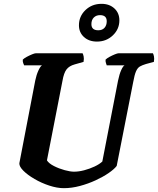

<svg xmlns="http://www.w3.org/2000/svg" viewBox="-20 -982 825 1002"><path d="M313 0Q278 0 237 -13.5Q196 -27 160 -48Q124 -69 102 -91Q80 -113 81 -130L164 -562Q170 -591 180 -613Q190 -635 199 -641H106Q104 -645 101 -653Q98 -661 99 -671Q106 -678 120 -685.5Q134 -693 147.5 -698.5Q161 -704 167 -704H411Q414 -699 416.5 -687.5Q419 -676 416 -659L370 -646Q341 -638 327 -619.5Q313 -601 306 -560L225 -145Q235 -129 261.5 -115.5Q288 -102 317.5 -94Q347 -86 366 -86Q391 -86 419.5 -93.5Q448 -101 473.5 -113Q499 -125 514 -139L596 -561Q603 -595 612.5 -616Q622 -637 630 -641H537Q536 -645 533 -653Q530 -661 531 -671Q538 -678 552 -685.5Q566 -693 579.5 -698.5Q593 -704 599 -704H778Q781 -699 783.5 -687.5Q786 -676 783 -659L742 -648Q722 -642 710 -635Q698 -628 690 -610Q682 -592 675 -553L589 -116Q576 -99 547 -79Q518 -59 479 -41Q440 -23 397 -11.5Q354 0 313 0ZM486 -765Q444 -765 418 -789Q392 -813 392 -850Q392 -897 426 -929.5Q460 -962 510 -962Q551 -962 577 -938Q603 -914 603 -876Q603 -830 569 -797.5Q535 -765 486 -765ZM493 -824Q514 -824 525.5 -837Q537 -850 537 -871Q537 -903 502 -903Q482 -903 469.5 -890.5Q457 -878 457 -856Q457 -824 493 -824Z"/></svg>

Font: Texturina 72pt 72pt ExtraBold
Style: Italic
Weight: 800
Italic angle: -11°
Designer: Guillermo Torres Carreño
Foundry: Omnibus-Type
Version: Version 1.002; ttfautohint (v1.8.3)